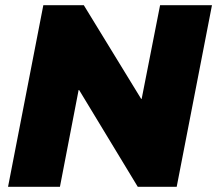

<svg xmlns="http://www.w3.org/2000/svg" viewBox="-20 -720 837 740"><path d="M11 0 147 -700H303L524 -339H526L597 -700H797L661 0H511L285 -373H283L211 0Z"/></svg>

Font: REM ExtraBold
Style: Italic
Weight: 800
Italic angle: -11°
Designer: Octavio Pardo
Foundry: Ashler Design
Version: Version 1.005;gftools[0.9.28]